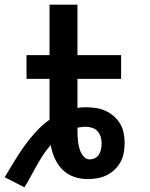

<svg xmlns="http://www.w3.org/2000/svg" viewBox="-20 -755 640 818"><path d="M84 43 0 0Q20 -33 40.5 -67Q61 -101 83.5 -132.5Q106 -164 132.5 -193Q159 -222 191 -245V-419H93V-520H191V-735H310V-520H496V-419H310V-295Q319 -297 327.5 -297.5Q336 -298 345 -298Q367 -298 388 -295Q409 -292 429 -283Q449 -274 465 -260Q481 -246 492 -227.5Q503 -209 507 -187.5Q511 -166 511 -145Q511 -124 507 -103Q503 -82 493 -64Q483 -46 467.5 -31.5Q452 -17 433.5 -8Q415 1 394 4.5Q373 8 352 8Q323 8 294.5 -2Q266 -12 245.5 -33Q225 -54 213 -81Q201 -108 196 -137Q178 -117 163.5 -94.5Q149 -72 136 -49Q123 -26 110.5 -2.5Q98 21 84 43ZM362 -76Q374 -76 385 -81.5Q396 -87 402 -97.5Q408 -108 410.5 -120Q413 -132 413 -144Q413 -158 409 -171.5Q405 -185 396 -195.5Q387 -206 373 -210.5Q359 -215 345 -215Q336 -215 327.5 -214Q319 -213 310 -211V-201Q310 -189 310.5 -176.5Q311 -164 312.5 -152Q314 -140 317 -127.5Q320 -115 325.5 -104Q331 -93 340.5 -84.5Q350 -76 362 -76Z"/></svg>

Font: Iosevka Extended
Style: Bold
Weight: 700
Width: 7
Monospace: yes
Designer: Belleve Invis
Foundry: Belleve Invis
Version: Version 32.5.0; ttfautohint (v1.8.4)